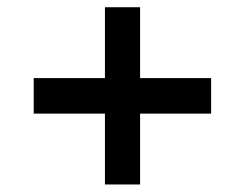

<svg xmlns="http://www.w3.org/2000/svg" viewBox="-20 -546 664 520"><path d="M71.3 -238.3V-334.5H264.2V-526.4H359.4V-334.5H551.8V-238.3H359.4V-46.4H264.2V-238.3Z"/></svg>

Font: Inter Tight Medium
Style: Regular
Weight: 500
Designer: Rasmus Andersson
Foundry: rsms
Version: Version 3.004; ttfautohint (v1.8.4.7-5d5b)